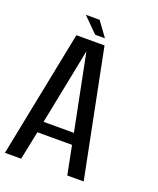

<svg xmlns="http://www.w3.org/2000/svg" viewBox="-150 -909 822 999"><g transform="rotate(20 261.0 -409.5)"><path d="M149.9 -818.8H226.1L285.2 -737.8H231ZM301.8 -220.2 217.8 -641.1 133.8 -220.2ZM122.1 -158.2 89.8 0H0L140.1 -702.1H295.9L436 0H345.2L314 -158.2Z"/></g></svg>

Font: Favorite Color
Style: Regular
Weight: 400
Designer: Bryce Wilner
Version: Version 1.000;PS 1.0;hotconv 16.6.51;makeotf.lib2.5.65220 DE